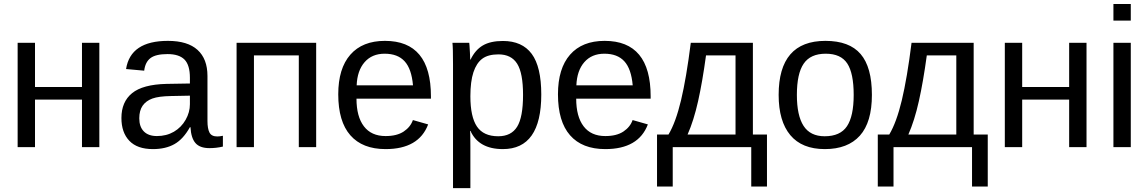

<svg xmlns="http://www.w3.org/2000/svg" viewBox="-20 -745 5812 972"><path d="M157.2 -528.3H69.3V0H157.2V-240.7H395V0H482.9V-528.3H395V-304.7H157.2Z M754.4 9.8C797 9.8 833.3 1.4 863 -15.4C892.8 -32.1 918.9 -60.7 941.4 -101.1H944.3C946.3 -64.6 954.7 -37.8 969.5 -20.8C984.3 -3.7 1008 4.9 1040.5 4.9C1063.6 4.9 1086.3 2.3 1108.4 -2.9V-57.6C1097.7 -55.3 1088.1 -54.2 1079.6 -54.2C1060.4 -54.2 1047.4 -60.8 1040.5 -74C1033.7 -87.2 1030.3 -106.8 1030.3 -132.8V-360.4C1030.3 -418 1013.5 -462 980 -492.4C946.5 -522.9 896.5 -538.1 830.1 -538.1C703.8 -538.1 633.1 -490.6 618.2 -395.5L710 -387.2C713.5 -416.5 724.3 -437.8 742.2 -451.2C760.1 -464.5 788.7 -471.2 828.1 -471.2C867.2 -471.2 895.8 -461.9 914.1 -443.4C932.3 -424.8 941.4 -394 941.4 -351.1V-322.3L822.8 -320.3C742.7 -318.4 684.7 -302.7 648.7 -273.4C612.7 -244.1 594.7 -202.1 594.7 -147.5C594.7 -98.6 608.1 -60.2 634.8 -32.2C661.5 -4.2 701.3 9.8 754.4 9.8ZM774.4 -56.2C745.8 -56.2 723.7 -64 708.3 -79.6C692.8 -95.2 685.1 -117.4 685.1 -146C685.1 -172.4 690.8 -193.7 702.1 -210C713.5 -226.2 729.9 -238.3 751.2 -246.1C772.5 -253.9 803.9 -258.1 845.2 -258.8L941.4 -260.7V-217.3C941.4 -190.3 934.2 -164 919.7 -138.4C905.2 -112.9 885.4 -92.8 860.4 -78.1C835.3 -63.5 806.6 -56.2 774.4 -56.2Z M1580.6 -528.3H1177.7V0H1265.6V-464.4H1492.7V0H1580.6Z M1784.7 -245.6H2161.6V-257.3C2161.6 -444.5 2084 -538.1 1928.7 -538.1C1852.9 -538.1 1794.5 -514.8 1753.7 -468.3C1712.8 -421.7 1692.4 -354.8 1692.4 -267.6C1692.4 -175.8 1712.8 -106.6 1753.7 -60.1C1794.5 -13.5 1854 9.8 1932.1 9.8C2044.1 9.8 2115.9 -31.9 2147.5 -115.2L2070.3 -137.2C2062.2 -113.8 2046.6 -94.4 2023.7 -79.1C2000.7 -63.8 1970.2 -56.2 1932.1 -56.2C1884 -56.2 1847.3 -72.6 1822.3 -105.5C1797.2 -138.3 1784.7 -185.1 1784.7 -245.6ZM2070.8 -313H1785.6C1787.6 -362.8 1801 -401.9 1825.9 -430.4C1850.8 -458.9 1884.6 -473.1 1927.2 -473.1C1971.2 -473.1 2004.9 -460.4 2028.3 -434.8C2051.8 -409.3 2065.9 -368.7 2070.8 -313Z M2720.2 -266.6C2720.2 -360 2704.1 -428.5 2671.9 -472.2C2639.6 -515.8 2591 -537.6 2525.9 -537.6C2483.9 -537.6 2450 -530 2424.3 -514.9C2398.6 -499.8 2377.9 -475.9 2362.3 -443.4H2360.4C2360.4 -449.5 2359.9 -460.9 2359.1 -477.5C2358.3 -494.1 2357.6 -506.4 2356.9 -514.4C2356.3 -522.4 2355.8 -527 2355.5 -528.3H2270.5C2272.5 -510.7 2273.4 -474.8 2273.4 -420.4V207.5H2361.3V1C2361.3 -51.8 2360.7 -79.4 2359.4 -82H2361.8C2389.8 -20.8 2444.5 9.8 2525.9 9.8C2655.4 9.8 2720.2 -82.4 2720.2 -266.6ZM2627.9 -264.6C2627.9 -189.1 2617.9 -135.3 2597.9 -103.3C2577.9 -71.2 2546.1 -55.2 2502.4 -55.2C2452.6 -55.2 2416.7 -71.6 2394.5 -104.5C2372.4 -137.4 2361.3 -188.5 2361.3 -257.8C2361.3 -307.6 2366.5 -348.1 2376.7 -379.2C2387 -410.2 2401.9 -433.1 2421.6 -447.8C2441.3 -462.4 2468.6 -469.7 2503.4 -469.7C2546.7 -469.7 2578.3 -453.9 2598.1 -422.4C2618 -390.8 2627.9 -338.2 2627.9 -264.6Z M2897 -245.6H3273.9V-257.3C3273.9 -444.5 3196.3 -538.1 3041 -538.1C2965.2 -538.1 2906.8 -514.8 2866 -468.3C2825.1 -421.7 2804.7 -354.8 2804.7 -267.6C2804.7 -175.8 2825.1 -106.6 2866 -60.1C2906.8 -13.5 2966.3 9.8 3044.4 9.8C3156.4 9.8 3228.2 -31.9 3259.8 -115.2L3182.6 -137.2C3174.5 -113.8 3158.9 -94.4 3136 -79.1C3113 -63.8 3082.5 -56.2 3044.4 -56.2C2996.3 -56.2 2959.6 -72.6 2934.6 -105.5C2909.5 -138.3 2897 -185.1 2897 -245.6ZM3183.1 -313H2897.9C2899.9 -362.8 2913.3 -401.9 2938.2 -430.4C2963.1 -458.9 2996.9 -473.1 3039.6 -473.1C3083.5 -473.1 3117.2 -460.4 3140.6 -434.8C3164.1 -409.3 3178.2 -368.7 3183.1 -313Z M3703.6 -464.4V-64H3460.9C3481.8 -111.2 3499.5 -167.6 3514.2 -233.2C3528.8 -298.7 3542.2 -375.8 3554.2 -464.4ZM3862.8 199.2V-64H3791.5V-528.3H3477.1C3462.1 -409.2 3445.6 -312.2 3427.7 -237.3C3409.8 -162.4 3388.7 -104.7 3364.3 -64H3306.2V199.2H3385.7V0H3783.2V199.2Z M4394 -264.6C4394 -358.1 4375 -427 4336.9 -471.4C4298.8 -515.9 4239.4 -538.1 4158.7 -538.1C4000.8 -538.1 3921.9 -446.9 3921.9 -264.6C3921.9 -175.8 3941.6 -107.8 3981 -60.8C4020.3 -13.8 4078.6 9.8 4155.8 9.8C4233.2 9.8 4292.3 -12.9 4333 -58.1C4373.7 -103.4 4394 -172.2 4394 -264.6ZM4301.8 -264.6C4301.8 -192.7 4290.4 -139.8 4267.8 -106C4245.2 -72.1 4207.5 -55.2 4154.8 -55.2C4106.3 -55.2 4070.7 -72.7 4048.1 -107.7C4025.5 -142.7 4014.2 -195 4014.2 -264.6C4014.2 -336.3 4025.6 -388.9 4048.6 -422.6C4071.5 -456.3 4108.7 -473.1 4160.2 -473.1C4211.3 -473.1 4247.6 -456.6 4269.3 -423.6C4290.9 -390.5 4301.8 -337.6 4301.8 -264.6Z M4821.3 -464.4V-64H4578.6C4599.4 -111.2 4617.2 -167.6 4631.8 -233.2C4646.5 -298.7 4659.8 -375.8 4671.9 -464.4ZM4980.5 199.2V-64H4909.2V-528.3H4594.7C4579.8 -409.2 4563.3 -312.2 4545.4 -237.3C4527.5 -162.4 4506.3 -104.7 4481.9 -64H4423.8V199.2H4503.4V0H4900.9V199.2Z M5154.8 -528.3H5066.9V0H5154.8V-240.7H5392.6V0H5480.5V-528.3H5392.6V-304.7H5154.8Z M5616.7 -640.6H5704.6V-724.6H5616.7ZM5616.7 0H5704.6V-528.3H5616.7Z"/></svg>

Font: Arimo
Style: Regular
Weight: 400
Designer: Steve Matteson
Foundry: Monotype Imaging Inc.
Version: Version 1.32